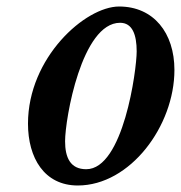

<svg xmlns="http://www.w3.org/2000/svg" viewBox="-20 -560 556 590"><path d="M349 -490C387 -490 400 -453 400 -402C400 -345 359 -40 245 -40C196 -40 180 -76 180 -126C180 -195 231 -490 349 -490ZM516 -345C516 -459 452 -540 346 -540C242 -540 66 -383 66 -180C66 -75 116 10 219 10C380 10 516 -173 516 -345Z"/></svg>

Font: Pfennig
Style: BoldItalic
Weight: 700
Italic angle: -13°
Version: Version 20100423